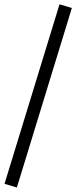

<svg xmlns="http://www.w3.org/2000/svg" viewBox="-37 -792 344 866"><path d="M39.1 53.7 -16.6 37.1 231.4 -772.5 287.1 -755.9Z"/></svg>

Font: Min Sans Light
Style: Regular
Weight: 300
Designer: Jinseong-Kim, NotoSansCJK, Nunito
Foundry: Jinseong-Kim
Version: Version 1.400;Glyphs 3.1.2 (3151)